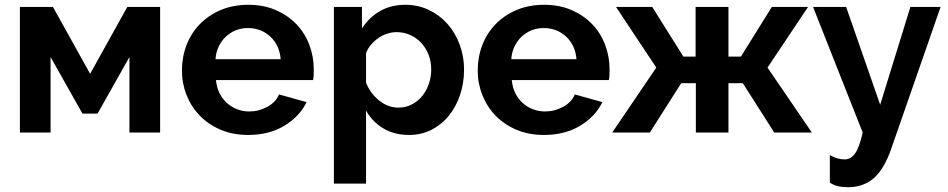

<svg xmlns="http://www.w3.org/2000/svg" viewBox="-20 -553 3956 801"><path d="M356 -245 511 -524H648V0H520V-315L387 -79H324L191 -315V0H63V-524H201Z M1015 10Q952 10 901 -11.5Q850 -33 814 -70Q778 -107 758.5 -156Q739 -205 739 -259Q739 -315 758 -364.5Q777 -414 813 -451.5Q849 -489 900.5 -511Q952 -533 1016 -533Q1080 -533 1130.5 -511Q1181 -489 1216.5 -452Q1252 -415 1270.5 -366Q1289 -317 1289 -264Q1289 -251 1288.5 -239Q1288 -227 1286 -219H881Q884 -188 896 -164Q908 -140 927 -123Q946 -106 970 -97Q994 -88 1020 -88Q1060 -88 1095.5 -107.5Q1131 -127 1144 -159L1259 -127Q1230 -67 1166.5 -28.5Q1103 10 1015 10ZM1151 -306Q1146 -365 1107.5 -400.5Q1069 -436 1014 -436Q987 -436 963.5 -426.5Q940 -417 922 -400Q904 -383 892.5 -359Q881 -335 879 -306Z M1687 10Q1625 10 1579 -17.5Q1533 -45 1507 -92V213H1373V-524H1490V-434Q1519 -480 1565 -506.5Q1611 -533 1671 -533Q1724 -533 1769 -511.5Q1814 -490 1846.5 -453.5Q1879 -417 1897.5 -367.5Q1916 -318 1916 -263Q1916 -206 1899 -156Q1882 -106 1851.5 -69Q1821 -32 1779 -11Q1737 10 1687 10ZM1642 -104Q1672 -104 1697.5 -117Q1723 -130 1741 -152Q1759 -174 1769 -203Q1779 -232 1779 -263Q1779 -296 1768 -324.5Q1757 -353 1737.5 -374Q1718 -395 1691.5 -407Q1665 -419 1634 -419Q1615 -419 1595 -412.5Q1575 -406 1558 -394Q1541 -382 1527.5 -366Q1514 -350 1507 -331V-208Q1525 -163 1562 -133.5Q1599 -104 1642 -104Z M2249 10Q2186 10 2135 -11.5Q2084 -33 2048 -70Q2012 -107 1992.5 -156Q1973 -205 1973 -259Q1973 -315 1992 -364.5Q2011 -414 2047 -451.5Q2083 -489 2134.5 -511Q2186 -533 2250 -533Q2314 -533 2364.5 -511Q2415 -489 2450.5 -452Q2486 -415 2504.5 -366Q2523 -317 2523 -264Q2523 -251 2522.5 -239Q2522 -227 2520 -219H2115Q2118 -188 2130 -164Q2142 -140 2161 -123Q2180 -106 2204 -97Q2228 -88 2254 -88Q2294 -88 2329.5 -107.5Q2365 -127 2378 -159L2493 -127Q2464 -67 2400.5 -28.5Q2337 10 2249 10ZM2385 -306Q2380 -365 2341.5 -400.5Q2303 -436 2248 -436Q2221 -436 2197.5 -426.5Q2174 -417 2156 -400Q2138 -383 2126.5 -359Q2115 -335 2113 -306Z M2701 -524 2831 -317H2882V-524H3019V-317H3071L3200 -524H3351L3182 -271L3367 0H3210L3079 -206H3019V0H2883V-206H2822L2691 0H2534L2718 -271L2550 -524Z M3442 94Q3459 104 3474.5 108Q3490 112 3504 112Q3529 112 3547 87.5Q3565 63 3579 0L3372 -524H3510L3652 -116L3778 -524H3904L3698 68Q3668 154 3624.5 191Q3581 228 3518 228Q3495 228 3477 224Q3459 220 3442 209Z"/></svg>

Font: PTCRaleway
Style: Bold
Weight: 700
Designer: Matt McInerney, Pablo Impallari, Rodrigo Fuenzalida
Foundry: Matt McInerney, Pablo Impallari, Rodrigo Fuenzalida
Version: Version 3.000g; ttfautohint (v1.5) -l 8 -r 28 -G 28 -x 14 -D